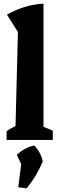

<svg xmlns="http://www.w3.org/2000/svg" viewBox="-20 -766 328 1051"><path d="M16 0V-47Q26 -55 38 -62Q50 -69 65 -76L78 -591L18 -686Q63 -711 112.5 -727Q162 -743 218 -746V-72L269 -51V0ZM80 259 96 132 72 82Q114 42 167 30Q204 68 214 118Q182 196 126 265Z"/></svg>

Font: Piazzolla
Style: Bold
Weight: 700
Designer: Juan Pablo del Peral
Foundry: Huerta Tipografica
Version: Version 1.330